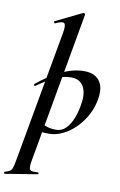

<svg xmlns="http://www.w3.org/2000/svg" viewBox="-178 -784 696 1116"><g transform="rotate(10 169.5 -225.5)"><path d="M-67 275Q-70 276 -71.5 270Q-73 264 -69 263Q-49 258 -39.5 251.5Q-30 245 -25 229.5Q-20 214 -15 185L124 -589Q133 -637 121.5 -647Q110 -657 69 -637Q65 -636 62.5 -642Q60 -648 64 -649L220 -725Q225 -727 229 -723Q233 -719 232 -717L73 178Q66 217 75.5 227Q85 237 120 233Q124 233 126 238Q128 243 123 244ZM145 1Q120 1 95.5 -2Q71 -5 57 -8L67 -70Q88 -54 115 -41.5Q142 -29 182 -29Q216 -29 240.5 -54.5Q265 -80 281 -123Q297 -166 303 -220Q307 -252 300 -280Q293 -308 273 -326Q253 -344 216 -344Q172 -344 125 -322.5Q78 -301 20 -260Q16 -256 12.5 -261Q9 -266 13 -270Q77 -323 147.5 -358Q218 -393 285 -393Q345 -393 374 -357Q403 -321 393 -253Q386 -202 362 -156Q338 -110 303 -74.5Q268 -39 227 -19Q186 1 145 1Z"/></g></svg>

Font: Cormorant Light
Style: Bold Italic
Weight: 700
Italic angle: -10°
Version: Version 4.000